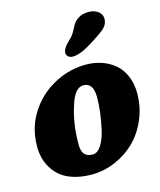

<svg xmlns="http://www.w3.org/2000/svg" viewBox="-113 -814 764 916"><g transform="rotate(-15 269.0 -356.5)"><path d="M383.3 -585.4Q321.8 -546.4 285.2 -546.4Q270.5 -546.4 261.5 -554.9Q252.4 -563.5 253.9 -576.2Q254.9 -585.4 261.2 -595.5Q267.6 -605.5 273.4 -611.8Q279.3 -618.2 294.9 -633.3Q308.6 -646.5 320.8 -670.4Q333 -694.3 338.4 -700.7Q364.7 -732.9 411.1 -732.9Q441.4 -732.9 460.2 -717Q479 -701.2 476.6 -676.8Q475.1 -655.8 458 -638.2Q438.5 -619.6 383.3 -585.4ZM8.3 -174.8Q8.3 -258.8 45.7 -325Q83 -391.1 144 -433.6Q232.4 -493.7 333.5 -493.7Q374 -493.7 409.9 -481.7Q445.8 -469.7 474.1 -446.5Q502.4 -423.3 519 -385Q535.6 -346.7 535.6 -298.3Q535.6 -231.9 510.7 -172.4Q485.8 -112.8 443.8 -70.8Q401.9 -28.8 345 -4.2Q288.1 20.5 226.6 20.5Q178.2 20.5 139.9 8.8Q101.6 -2.9 77.4 -22Q53.2 -41 37.4 -67.1Q21.5 -93.3 14.9 -119.6Q8.3 -146 8.3 -174.8ZM256.3 -70.8Q279.3 -70.8 297.6 -99.1Q315.9 -127.4 325.7 -169.7Q335.4 -211.9 340.6 -253.4Q345.7 -294.9 345.7 -329.1Q345.7 -401.4 296.9 -401.4Q255.9 -401.4 231.9 -327.6Q202.1 -241.2 202.1 -134.8Q202.1 -104 212.4 -89.8Q225.6 -70.8 256.3 -70.8Z"/></g></svg>

Font: Cooper* ExtraBold
Style: Italic
Weight: 800
Italic angle: -7°
Designer: Owen Earl
Foundry: indestructible type*
Version: Version 0.001